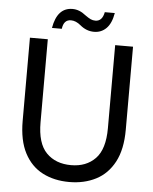

<svg xmlns="http://www.w3.org/2000/svg" viewBox="-59 -918 778 974"><g transform="rotate(5 330.5 -431.0)"><path d="M68 0ZM68 0ZM330 7Q253 7 194 -23.5Q135 -54 101.5 -118Q68 -182 68 -282V-705H159V-282Q159 -175 206 -127Q253 -79 332 -79Q409 -79 455.5 -127Q502 -175 502 -282V-705H593V-282Q593 -182 559 -118Q525 -54 465.5 -23.5Q406 7 330 7ZM389 -763Q350 -763 318 -790Q293 -811 268 -811Q231 -811 225 -764H175Q193 -869 271 -869Q306 -869 338 -843Q356 -830 367 -825Q378 -820 391 -820Q426 -820 435 -867H486Q477 -814 451.5 -788.5Q426 -763 389 -763Z"/></g></svg>

Font: Ulagadi Sans
Style: Regular
Weight: 400
Designer: Ninad Kale (Devanagari), Jonny Pinhorn (Latin)
Foundry: Indian Type Foundry
Version: Version 3.01;March 29, 2020;FontCreator 12.0.0.2522 64-bit; 